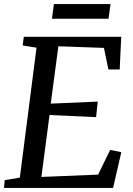

<svg xmlns="http://www.w3.org/2000/svg" viewBox="-20 -924 656 944"><path d="M-0.5 0 3.5 -38.5 77.5 -50.5 159.5 -689.5 91.5 -700.5 97 -743H576L568.5 -582.5H513L491 -688.5L267 -696.5L229.5 -414.5L460.5 -424.5L452.5 -348L223.5 -358.5L183.5 -54L462.5 -65.5L521.5 -187L576.5 -176L536 0ZM245 -904H523.5L513.5 -832H235.5Z"/></svg>

Font: Merriweather 24pt
Style: Italic
Weight: 400
Italic angle: -7.8°
Designer: Eben Sorkin
Foundry: Eben Sorkin
Version: Version 2.101